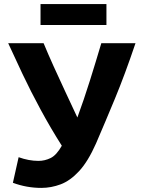

<svg xmlns="http://www.w3.org/2000/svg" viewBox="-20 -904 692 938"><path d="M182 14Q110 14 43 -11L71 -136Q121 -118 168 -118Q199 -118 227.5 -132Q256 -146 282 -192Q228 -277 179 -367.5Q130 -458 90 -542.5Q50 -627 20 -693H193Q214 -642 242 -580Q270 -518 300 -454Q330 -390 358 -330Q390 -417 419 -509.5Q448 -602 475 -693H642Q590 -539 541.5 -422Q493 -305 449 -203Q410 -115 366.5 -68Q323 -21 276.5 -3.5Q230 14 182 14ZM178 -782V-884H500V-782Z"/></svg>

Font: Ubuntu Sans ExtraBold
Style: Regular
Weight: 800
Designer: Dalton Maag Ltd
Foundry: Dalton Maag Ltd
Version: Version 1.006; ttfautohint (v1.8.4.7-5d5b)